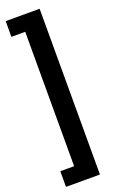

<svg xmlns="http://www.w3.org/2000/svg" viewBox="-185 -862 643 1064"><g transform="rotate(-20 137.0 -330.0)"><path d="M5.9 -819.3H206.1V158.2H5.9V65.9H87.4V-726.6H5.9Z"/></g></svg>

Font: RobotoDraft Medium
Style: Regular
Weight: 500
Version: Version 2.001152; 2014